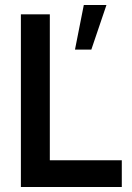

<svg xmlns="http://www.w3.org/2000/svg" viewBox="-20 -743 526 763"><path d="M63 0V-686H178V-106H464V0ZM278 -546 313 -723H403L343 -546Z"/></svg>

Font: Archivo Narrow SemiBold
Style: Regular
Weight: 600
Designer: Hector Gatti
Foundry: Omnibus-Type
Version: Version 3.002